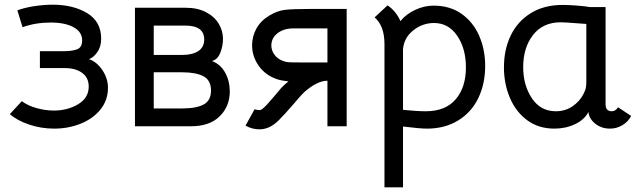

<svg xmlns="http://www.w3.org/2000/svg" viewBox="-20 -538 2720 818"><path d="M22 -52 73 -107Q98 -88 135.5 -77.5Q173 -67 209 -67Q268 -67 313 -94Q358 -121 358 -169Q358 -207 330 -227.5Q302 -248 255 -248H150V-320H255Q287 -320 308.5 -328Q330 -336 330 -366Q330 -402 293.5 -422Q257 -442 196 -442Q131 -442 76 -422L54 -494Q87 -506 127.5 -512Q168 -518 205 -518Q292 -518 351.5 -482Q411 -446 411 -373Q411 -340 395 -316.5Q379 -293 359 -286Q392 -275 416 -239.5Q440 -204 440 -164Q440 -111 408 -71.5Q376 -32 323.5 -11Q271 10 211 10Q155 10 103.5 -7.5Q52 -25 22 -52Z M771 -505Q821 -505 857 -486.5Q893 -468 911.5 -437.5Q930 -407 930 -372Q930 -342 918.5 -313Q907 -284 883 -278Q920 -264 939.5 -228Q959 -192 959 -149Q959 -85 916 -42.5Q873 0 793 0H555V-505ZM850 -370Q850 -429 769 -429H635V-304H757Q800 -304 825 -320.5Q850 -337 850 -370ZM879 -152Q879 -196 847 -213Q815 -230 756 -230H635V-76H756Q817 -76 848 -93Q879 -110 879 -152Z M1026 -3 1065 -73Q1068 -71 1074 -70Q1080 -69 1086 -69Q1092 -69 1098 -74Q1104 -79 1109 -84Q1114 -89 1117 -92Q1123 -98 1145 -124L1178 -163Q1194 -180 1209 -191Q1176 -195 1159 -201Q1110 -218 1082 -258Q1054 -298 1054 -345Q1054 -383 1072.5 -416.5Q1091 -450 1128 -472Q1161 -492 1193.5 -496Q1226 -500 1310 -500H1457V0H1375V-194Q1332 -194 1278 -147Q1268 -138 1252 -119.5Q1236 -101 1231 -95Q1192 -50 1169 -27Q1146 -4 1124 5Q1105 13 1086 13Q1053 13 1026 -3ZM1254 -272H1375V-417H1229Q1190 -417 1163 -397Q1136 -376 1136 -344Q1136 -324 1148.5 -306Q1161 -288 1184 -279Q1196 -274 1208 -273Q1220 -272 1254 -272Z M2047 -257Q2047 -180 2017.5 -119.5Q1988 -59 1931.5 -24.5Q1875 10 1799 10Q1769 10 1697 1V260H1618V-350Q1618 -428 1576 -464L1631 -515Q1646 -506 1661 -488.5Q1676 -471 1686 -448Q1710 -478 1749 -496Q1788 -514 1827 -514Q1897 -514 1946.5 -479Q1996 -444 2021.5 -385.5Q2047 -327 2047 -257ZM1965 -251Q1965 -331 1928 -385.5Q1891 -440 1829 -440Q1780 -440 1740.5 -408.5Q1701 -377 1697 -328V-70Q1757 -64 1794 -64Q1878 -64 1921.5 -115Q1965 -166 1965 -251Z M2127 -251Q2127 -327 2156 -387Q2185 -447 2241.5 -482Q2298 -517 2377 -517Q2400 -517 2434.5 -514.5Q2469 -512 2493 -508H2560V-93Q2560 -79 2566.5 -71.5Q2573 -64 2586 -64Q2603 -64 2613 -81L2669 -44Q2656 -19 2631.5 -4.5Q2607 10 2579 10Q2542 10 2515.5 -11.5Q2489 -33 2487 -62V-61Q2470 -28 2430 -9Q2390 10 2342 10Q2275 10 2226.5 -25.5Q2178 -61 2152.5 -121Q2127 -181 2127 -251ZM2466 -138Q2475 -155 2476.5 -167Q2478 -179 2478 -194V-436L2436 -439Q2386 -443 2369 -443Q2293 -443 2251 -389Q2209 -335 2209 -252Q2209 -175 2246 -119.5Q2283 -64 2348 -64Q2388 -64 2419 -85Q2450 -106 2466 -138Z"/></svg>

Font: Bellota
Style: Bold
Weight: 700
Designer: Kemie Guaida
Foundry: Kemie Guaida
Version: Version 4.001